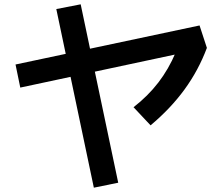

<svg xmlns="http://www.w3.org/2000/svg" viewBox="-20 -806 1040 890"><path d="M678 -225 599 -309Q666 -361 714 -423.5Q762 -486 794 -562L814 -558L74 -400L52 -507L905 -688L939 -584Q900 -480 835.5 -391.5Q771 -303 678 -225ZM528 41 415 64 241 -764 354 -786Z"/></svg>

Font: Murecho Thin Medium
Style: Regular
Weight: 500
Version: Version 1.010